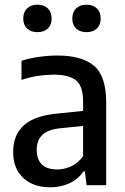

<svg xmlns="http://www.w3.org/2000/svg" viewBox="-20 -789 532 818"><path d="M194 9Q122 9 79 -31Q36 -71 36 -141.5Q36 -214.5 82.5 -256Q129 -297.5 232 -306L334 -316.5V-356Q334 -423 303.5 -447Q273 -471 208.5 -471Q179 -471 142.8 -465.8Q106.5 -460.5 71.5 -448.5V-530Q105 -541 146.5 -546.8Q188 -552.5 224.5 -552.5Q329 -552.5 380.8 -508.5Q432.5 -464.5 432.5 -351V0H349L341.5 -59H336Q312 -24.5 275 -7.8Q238 9 194 9ZM136.5 -152Q136.5 -67 224 -67Q252 -67 281.2 -79.5Q310.5 -92 334 -123.5V-252.5L240.5 -243Q186 -238 161.2 -215Q136.5 -192 136.5 -152ZM348.5 -652Q320.5 -652 304.2 -667.5Q288 -683 288 -710Q288 -737.5 304.2 -753.2Q320.5 -769 348.5 -769Q376.5 -769 392.8 -753.2Q409 -737.5 409 -710Q409 -683 392.8 -667.5Q376.5 -652 348.5 -652ZM139.5 -652Q111.5 -652 95.2 -667.5Q79 -683 79 -710Q79 -737.5 95.2 -753.2Q111.5 -769 139.5 -769Q167.5 -769 183.8 -753.2Q200 -737.5 200 -710Q200 -683 183.8 -667.5Q167.5 -652 139.5 -652Z"/></svg>

Font: Encode Sans SemiCondensed SemiCondensed Medium
Style: Regular
Weight: 500
Width: 4
Designer: Multiple Designers
Foundry: Impallari Type
Version: Version 3.000; ttfautohint (v1.8.3) -l 8 -r 50 -G 200 -x 14 